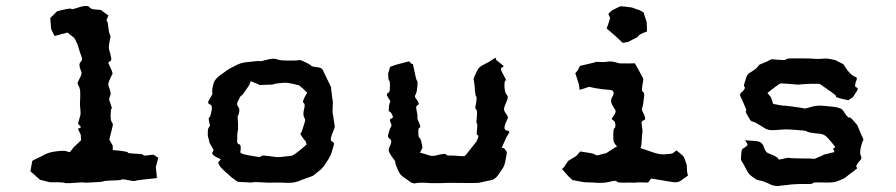

<svg xmlns="http://www.w3.org/2000/svg" viewBox="-20 -621 3038 651"><path d="M300.8 -588.9C292 -589.8 285.2 -592.8 282.2 -597.7C281.2 -599.6 278.3 -600.6 273.4 -600.6C265.6 -601.6 253.9 -598.6 237.3 -592.8C228.5 -589.8 222.7 -588.9 221.7 -590.8C220.7 -593.8 205.1 -590.8 173.8 -583C164.1 -574.2 160.2 -569.3 159.2 -568.4C158.2 -567.4 155.3 -565.4 150.4 -559.6C152.3 -537.1 153.3 -525.4 153.3 -524.4C152.3 -523.4 157.2 -514.6 165 -499C180.7 -502.9 188.5 -504.9 189.5 -505.9C191.4 -505.9 197.3 -506.8 209 -510.7C224.6 -498 232.4 -492.2 232.4 -491.2C233.4 -490.2 236.3 -484.4 242.2 -471.7C243.2 -469.7 245.1 -464.8 247.1 -457C249 -450.2 252 -439.5 257.8 -424.8C259.8 -420.9 257.8 -415 252.9 -410.2C248 -405.3 248 -395.5 254.9 -379.9C257.8 -375 256.8 -367.2 252 -359.4C248 -350.6 245.1 -345.7 244.1 -342.8C242.2 -339.8 243.2 -335 247.1 -329.1C251 -323.2 252.9 -310.5 252 -292L251 -267.6C251 -266.6 252 -258.8 252.9 -243.2C253.9 -237.3 252.9 -229.5 250 -221.7C248 -213.9 246.1 -207 245.1 -204.1C244.1 -202.1 246.1 -199.2 251 -194.3C256.8 -190.4 254.9 -187.5 244.1 -184.6C250 -170.9 253.9 -165 253.9 -164.1C253.9 -163.1 253.9 -157.2 254.9 -145.5C240.2 -131.8 233.4 -125 232.4 -124C232.4 -125 227.5 -119.1 219.7 -108.4C217.8 -104.5 213.9 -104.5 208 -107.4C202.1 -110.4 188.5 -110.4 167 -107.4C154.3 -105.5 142.6 -102.5 132.8 -97.7C124 -92.8 114.3 -87.9 103.5 -83C94.7 -79.1 89.8 -76.2 88.9 -74.2C88.9 -72.3 86.9 -60.5 83 -40C94.7 -31.2 100.6 -25.4 101.6 -23.4C103.5 -22.5 108.4 -18.6 115.2 -11.7L145.5 -3.9C146.5 -2.9 158.2 -2.9 181.6 -2.9C193.4 -2 198.2 -2 199.2 -1C200.2 0 202.1 0 207 0C213.9 0 227.5 0 246.1 -2C257.8 -2.9 263.7 -2.9 265.6 -2C268.6 -1 284.2 -2 314.5 -3.9C325.2 -4.9 330.1 -4.9 332 -6.8C333 -7.8 348.6 -8.8 378.9 -9.8C387.7 -10.7 391.6 -10.7 392.6 -12.7C393.6 -13.7 404.3 -12.7 427.7 -7.8C432.6 -6.8 437.5 -6.8 441.4 -8.8C444.3 -9.8 468.8 -12.7 515.6 -17.6C514.6 -18.6 513.7 -18.6 511.7 -18.6C510.7 -19.5 510.7 -19.5 511.7 -21.5C509.8 -43.9 507.8 -54.7 508.8 -56.6C509.8 -58.6 511.7 -68.4 516.6 -85.9C505.9 -92.8 501 -96.7 500 -96.7C498 -96.7 490.2 -95.7 476.6 -93.8C469.7 -92.8 465.8 -93.8 464.8 -96.7C463.9 -98.6 452.1 -99.6 427.7 -100.6C418 -101.6 413.1 -101.6 413.1 -104.5C413.1 -106.4 395.5 -109.4 362.3 -112.3V-127C361.3 -127.9 358.4 -134.8 350.6 -147.5C355.5 -166 357.4 -175.8 358.4 -178.7C359.4 -181.6 360.4 -187.5 362.3 -195.3C363.3 -199.2 362.3 -203.1 358.4 -208C355.5 -212.9 354.5 -223.6 355.5 -239.3C356.4 -248 356.4 -252 358.4 -252.9C360.4 -253.9 357.4 -262.7 350.6 -281.2C349.6 -285.2 350.6 -290 353.5 -295.9C356.4 -300.8 355.5 -310.5 349.6 -325.2C346.7 -331.1 346.7 -336.9 348.6 -342.8C350.6 -348.6 354.5 -356.4 359.4 -367.2C360.4 -368.2 360.4 -368.2 361.3 -370.1C363.3 -372.1 358.4 -383.8 347.7 -406.2C346.7 -409.2 349.6 -412.1 354.5 -414.1C359.4 -416 357.4 -427.7 350.6 -450.2C348.6 -456.1 348.6 -463.9 350.6 -474.6C352.5 -485.4 353.5 -492.2 354.5 -495.1C355.5 -498 354.5 -501 352.5 -503.9C350.6 -506.8 348.6 -516.6 346.7 -532.2C345.7 -543 344.7 -547.9 342.8 -548.8C339.8 -549.8 341.8 -555.7 347.7 -568.4C331.1 -580.1 323.2 -585.9 322.3 -586.9C321.3 -587.9 314.5 -587.9 300.8 -588.9Z M943.4 -416C932.6 -416 923.8 -418 916 -420.9C914.1 -421.9 911.1 -421.9 907.2 -421.9C899.4 -421.9 888.7 -419.9 875 -416C867.2 -413.1 862.3 -413.1 860.4 -414.1C859.4 -415 844.7 -413.1 816.4 -410.2C806.6 -409.2 796.9 -407.2 786.1 -402.3L762.7 -390.6C753.9 -385.7 745.1 -379.9 736.3 -373C727.5 -367.2 722.7 -363.3 719.7 -360.4C713.9 -355.5 710 -350.6 707 -345.7C704.1 -339.8 702.1 -332 700.2 -321.3C699.2 -311.5 699.2 -306.6 700.2 -305.7C702.1 -303.7 697.3 -295.9 688.5 -281.2C683.6 -274.4 685.5 -268.6 692.4 -266.6C699.2 -264.6 700.2 -254.9 695.3 -236.3C693.4 -227.5 691.4 -222.7 689.5 -222.7C686.5 -221.7 687.5 -213.9 691.4 -198.2C692.4 -195.3 691.4 -193.4 688.5 -189.5C685.5 -186.5 684.6 -180.7 684.6 -170.9V-160.2C688.5 -147.5 689.5 -141.6 689.5 -140.6C688.5 -139.6 693.4 -131.8 702.1 -116.2C705.1 -113.3 704.1 -109.4 700.2 -104.5C696.3 -98.6 706.1 -90.8 728.5 -81.1C724.6 -76.2 722.7 -73.2 720.7 -71.3C718.8 -69.3 721.7 -62.5 728.5 -53.7C734.4 -46.9 742.2 -40 750 -33.2C757.8 -26.4 762.7 -21.5 766.6 -18.6C778.3 -9.8 785.2 -4.9 786.1 -4.9C787.1 -3.9 796.9 -3.9 817.4 -2.9C828.1 -2 835 -2 837.9 -2.9C839.8 -3.9 855.5 -3.9 882.8 -2C891.6 -1 902.3 -2 913.1 -2C923.8 -2 937.5 -2 956.1 -1H957C969.7 -1 981.4 -2.9 990.2 -5.9C999 -9.8 1007.8 -12.7 1015.6 -15.6C1032.2 -21.5 1041 -24.4 1043 -26.4C1044.9 -28.3 1051.8 -33.2 1062.5 -42C1069.3 -46.9 1076.2 -54.7 1082 -63.5C1087.9 -72.3 1091.8 -79.1 1094.7 -83C1099.6 -90.8 1103.5 -99.6 1106.4 -111.3L1111.3 -127C1114.3 -134.8 1111.3 -139.6 1105.5 -141.6C1099.6 -143.6 1100.6 -153.3 1107.4 -169.9C1112.3 -182.6 1115.2 -189.5 1115.2 -191.4C1115.2 -193.4 1113.3 -201.2 1111.3 -216.8C1109.4 -228.5 1109.4 -233.4 1108.4 -234.4C1107.4 -235.4 1107.4 -247.1 1108.4 -270.5C1109.4 -273.4 1108.4 -279.3 1106.4 -289.1C1105.5 -298.8 1104.5 -308.6 1102.5 -320.3C1102.5 -321.3 1102.5 -321.3 1103.5 -322.3C1103.5 -324.2 1092.8 -345.7 1072.3 -387.7L1064.5 -391.6L1040 -395.5C1037.1 -396.5 1035.2 -397.5 1033.2 -400.4C1031.2 -402.3 1021.5 -407.2 1004.9 -415C1000 -417 995.1 -418 992.2 -417C990.2 -416 973.6 -415 943.4 -416ZM830.1 -345.7C847.7 -338.9 856.4 -335 858.4 -334C859.4 -332 862.3 -332 867.2 -333C894.5 -334 908.2 -334 909.2 -335.9C909.2 -336.9 914.1 -336.9 925.8 -338.9C941.4 -340.8 951.2 -340.8 955.1 -339.8C958 -339.8 970.7 -337.9 993.2 -332C1002 -325.2 1006.8 -321.3 1007.8 -320.3C1007.8 -319.3 1012.7 -315.4 1021.5 -306.6C1008.8 -286.1 1004.9 -274.4 1008.8 -272.5C1012.7 -270.5 1014.6 -264.6 1011.7 -253.9C1007.8 -239.3 1007.8 -228.5 1011.7 -222.7C1014.6 -216.8 1015.6 -211.9 1013.7 -208C1006.8 -185.5 1002.9 -172.9 1001 -170.9C998 -168.9 998 -167 1001 -162.1C1009.8 -148.4 1015.6 -142.6 1016.6 -141.6L1019.5 -130.9C1001 -114.3 988.3 -104.5 982.4 -100.6C977.5 -96.7 972.7 -93.8 967.8 -92.8C962.9 -91.8 954.1 -91.8 941.4 -89.8C928.7 -87.9 918 -87.9 906.2 -89.8C880.9 -93.8 867.2 -94.7 866.2 -91.8C864.3 -88.9 859.4 -87.9 850.6 -89.8C842.8 -90.8 831.1 -92.8 816.4 -95.7C801.8 -98.6 793.9 -101.6 794.9 -105.5C797.9 -122.1 795.9 -130.9 791 -131.8C786.1 -132.8 783.2 -136.7 784.2 -144.5C784.2 -164.1 785.2 -174.8 786.1 -176.8C787.1 -178.7 787.1 -182.6 787.1 -187.5C787.1 -202.1 787.1 -211.9 786.1 -216.8C785.2 -221.7 785.2 -225.6 787.1 -228.5C793 -242.2 793 -252 788.1 -257.8C784.2 -264.6 783.2 -269.5 784.2 -272.5C792 -289.1 796.9 -297.9 797.9 -296.9C799.8 -295.9 803.7 -300.8 810.5 -311.5C820.3 -325.2 825.2 -332 825.2 -333C825.2 -332 827.1 -336.9 830.1 -345.7Z M1688.5 -396.5C1672.9 -410.2 1664.1 -416 1663.1 -417C1662.1 -418 1661.1 -420.9 1660.2 -425.8L1634.8 -409.2C1634.8 -410.2 1627 -405.3 1612.3 -397.5C1605.5 -393.6 1599.6 -386.7 1595.7 -377C1591.8 -368.2 1588.9 -361.3 1586.9 -357.4C1585.9 -354.5 1585 -350.6 1586.9 -347.7C1587.9 -344.7 1588.9 -332 1590.8 -310.5C1591.8 -299.8 1592.8 -294.9 1594.7 -293.9C1596.7 -292 1596.7 -282.2 1592.8 -264.6C1590.8 -255.9 1590.8 -251 1594.7 -250C1597.7 -249 1598.6 -236.3 1595.7 -212.9C1594.7 -207 1595.7 -203.1 1597.7 -201.2C1598.6 -200.2 1598.6 -190.4 1596.7 -172.9C1595.7 -167 1596.7 -163.1 1600.6 -162.1C1603.5 -161.1 1601.6 -154.3 1595.7 -141.6C1586.9 -129.9 1578.1 -119.1 1570.3 -109.4C1563.5 -100.6 1559.6 -95.7 1558.6 -94.7C1556.6 -91.8 1550.8 -90.8 1540 -91.8C1529.3 -92.8 1518.6 -93.8 1506.8 -93.8C1498 -92.8 1493.2 -94.7 1492.2 -97.7C1491.2 -100.6 1480.5 -99.6 1458 -93.8C1451.2 -91.8 1442.4 -91.8 1433.6 -94.7C1424.8 -97.7 1415 -100.6 1404.3 -103.5C1409.2 -113.3 1411.1 -118.2 1412.1 -119.1C1413.1 -120.1 1411.1 -128.9 1407.2 -145.5C1405.3 -150.4 1404.3 -152.3 1402.3 -153.3C1399.4 -154.3 1398.4 -161.1 1398.4 -174.8C1398.4 -182.6 1399.4 -187.5 1403.3 -188.5C1407.2 -189.5 1404.3 -198.2 1396.5 -214.8C1394.5 -219.7 1394.5 -222.7 1395.5 -224.6C1396.5 -226.6 1394.5 -235.4 1391.6 -252C1389.6 -258.8 1392.6 -263.7 1397.5 -265.6C1402.3 -267.6 1399.4 -275.4 1388.7 -289.1C1385.7 -293 1386.7 -296.9 1389.6 -301.8C1392.6 -306.6 1394.5 -317.4 1395.5 -335C1396.5 -341.8 1395.5 -346.7 1393.6 -347.7C1391.6 -348.6 1387.7 -367.2 1379.9 -404.3H1377C1376 -403.3 1373 -407.2 1367.2 -413.1C1339.8 -406.2 1325.2 -402.3 1322.3 -401.4C1319.3 -400.4 1313.5 -398.4 1302.7 -394.5C1298.8 -379.9 1296.9 -373 1295.9 -372.1L1296.9 -356.4C1296.9 -351.6 1297.9 -348.6 1299.8 -347.7C1301.8 -346.7 1302.7 -336.9 1301.8 -319.3C1301.8 -311.5 1298.8 -306.6 1293.9 -304.7C1292 -303.7 1292 -302.7 1292 -300.8C1291 -296.9 1294.9 -291 1301.8 -281.2C1303.7 -278.3 1303.7 -275.4 1301.8 -272.5C1299.8 -269.5 1298.8 -260.7 1297.9 -247.1C1297.9 -244.1 1299.8 -243.2 1302.7 -241.2C1306.6 -239.3 1308.6 -234.4 1311.5 -227.5C1313.5 -222.7 1311.5 -220.7 1306.6 -218.8C1300.8 -217.8 1300.8 -211.9 1306.6 -200.2C1307.6 -197.3 1307.6 -193.4 1305.7 -190.4C1302.7 -187.5 1299.8 -178.7 1295.9 -163.1C1293.9 -158.2 1296.9 -153.3 1302.7 -149.4C1308.6 -145.5 1307.6 -136.7 1300.8 -123C1298.8 -118.2 1297.9 -114.3 1297.9 -111.3C1297.9 -107.4 1302.7 -97.7 1313.5 -83C1318.4 -77.1 1321.3 -73.2 1320.3 -70.3C1319.3 -68.4 1323.2 -57.6 1333 -37.1C1335.9 -30.3 1342.8 -23.4 1353.5 -16.6C1363.3 -9.8 1369.1 -5.9 1371.1 -3.9C1375 -1 1379.9 0 1384.8 1C1385.7 1 1387.7 1 1389.6 0C1397.5 -2 1415 -2 1442.4 0H1472.7C1493.2 -1 1505.9 -1 1508.8 -1C1570.3 0 1603.5 0 1608.4 -2C1613.3 -3.9 1626 -5.9 1643.6 -9.8C1652.3 -10.7 1661.1 -16.6 1668.9 -27.3C1675.8 -37.1 1679.7 -43 1681.6 -45.9C1687.5 -53.7 1691.4 -62.5 1693.4 -75.2C1696.3 -87.9 1697.3 -96.7 1698.2 -100.6C1699.2 -104.5 1697.3 -108.4 1693.4 -113.3C1689.5 -119.1 1685.5 -121.1 1680.7 -119.1C1689.5 -137.7 1693.4 -148.4 1694.3 -149.4C1694.3 -151.4 1698.2 -157.2 1706.1 -170.9C1707 -171.9 1707 -172.9 1707 -173.8C1707 -175.8 1704.1 -177.7 1697.3 -178.7C1689.5 -180.7 1688.5 -188.5 1694.3 -204.1C1698.2 -212.9 1701.2 -218.8 1702.1 -220.7C1704.1 -222.7 1700.2 -229.5 1691.4 -242.2C1687.5 -248 1688.5 -255.9 1693.4 -266.6C1698.2 -277.3 1700.2 -284.2 1701.2 -287.1C1703.1 -291 1701.2 -295.9 1697.3 -300.8C1692.4 -306.6 1690.4 -317.4 1690.4 -333C1690.4 -340.8 1691.4 -346.7 1694.3 -347.7C1697.3 -348.6 1693.4 -355.5 1685.5 -370.1C1678.7 -381.8 1676.8 -388.7 1679.7 -390.6C1682.6 -392.6 1685.5 -393.6 1688.5 -396.5Z M2122.1 -595.7C2100.6 -598.6 2088.9 -599.6 2085.9 -599.6H2085C2084 -600.6 2074.2 -595.7 2053.7 -585L2043.9 -575.2C2042 -574.2 2043.9 -569.3 2048.8 -560.5C2043.9 -544.9 2042 -537.1 2041 -536.1C2040 -535.2 2040 -531.2 2037.1 -524.4C2051.8 -511.7 2061.5 -502.9 2066.4 -499C2070.3 -495.1 2078.1 -488.3 2091.8 -475.6C2104.5 -478.5 2110.4 -478.5 2111.3 -479.5C2112.3 -479.5 2119.1 -484.4 2133.8 -491.2C2140.6 -494.1 2144.5 -497.1 2145.5 -500C2146.5 -502.9 2156.2 -507.8 2173.8 -514.6C2172.9 -537.1 2172.9 -547.9 2171.9 -548.8C2171.9 -549.8 2168 -558.6 2162.1 -579.1C2152.3 -584 2148.4 -586.9 2147.5 -586.9C2146.5 -586.9 2137.7 -589.8 2122.1 -595.7ZM2080.1 -406.2C2064.5 -411.1 2050.8 -414.1 2041 -412.1C2031.2 -410.2 2020.5 -410.2 2006.8 -411.1C2002.9 -412.1 1999 -411.1 1996.1 -409.2C1993.2 -408.2 1976.6 -404.3 1946.3 -397.5C1941.4 -386.7 1938.5 -381.8 1937.5 -380.9L1930.7 -373L1943.4 -333C1943.4 -332 1943.4 -327.1 1945.3 -316.4C1964.8 -322.3 1974.6 -325.2 1975.6 -326.2C1976.6 -327.1 1984.4 -325.2 1997.1 -322.3C2013.7 -319.3 2030.3 -317.4 2045.9 -316.4C2061.5 -315.4 2065.4 -306.6 2054.7 -290C2050.8 -283.2 2050.8 -275.4 2055.7 -265.6C2061.5 -255.9 2064.5 -250 2066.4 -248C2068.4 -245.1 2067.4 -240.2 2064.5 -234.4C2060.5 -228.5 2057.6 -223.6 2054.7 -219.7C2053.7 -217.8 2054.7 -215.8 2059.6 -212.9C2064.5 -210 2067.4 -204.1 2066.4 -192.4C2066.4 -189.5 2065.4 -187.5 2062.5 -185.5C2060.5 -183.6 2058.6 -171.9 2059.6 -153.3C2059.6 -145.5 2060.5 -139.6 2063.5 -135.7C2065.4 -131.8 2068.4 -127.9 2072.3 -125L2035.2 -101.6C2034.2 -101.6 2025.4 -99.6 2007.8 -94.7C2003.9 -93.8 2001 -94.7 1996.1 -97.7C1992.2 -100.6 1975.6 -103.5 1947.3 -107.4C1938.5 -96.7 1933.6 -91.8 1932.6 -90.8C1932.6 -91.8 1923.8 -85.9 1906.2 -75.2L1894.5 -57.6C1895.5 -57.6 1892.6 -54.7 1885.7 -47.9C1900.4 -31.2 1908.2 -21.5 1910.2 -20.5C1911.1 -19.5 1915 -16.6 1920.9 -10.7C1944.3 -5.9 1956.1 -3.9 1957 -3.9C1958 -2.9 1969.7 -2.9 1993.2 -2C1999 -1 2005.9 -1 2011.7 -1C2020.5 -1 2027.3 -1 2033.2 -2C2042 -3.9 2050.8 -4.9 2056.6 -6.8C2065.4 -8.8 2071.3 -7.8 2072.3 -4.9C2072.3 -2 2086.9 -1 2115.2 -2C2128.9 -2 2135.7 -1 2137.7 -2C2139.6 -2.9 2152.3 -2.9 2175.8 -2C2177.7 -2 2179.7 -3.9 2182.6 -8.8L2187.5 -15.6C2223.6 -9.8 2243.2 -6.8 2246.1 -5.9C2248 -5.9 2252 -5.9 2257.8 -3.9C2270.5 -2 2281.2 -2.9 2289.1 -8.8C2296.9 -14.6 2304.7 -20.5 2312.5 -25.4C2310.5 -33.2 2310.5 -38.1 2309.6 -39.1L2308.6 -61.5C2302.7 -80.1 2298.8 -89.8 2296.9 -90.8C2295.9 -92.8 2288.1 -99.6 2273.4 -111.3C2266.6 -105.5 2262.7 -102.5 2261.7 -101.6C2260.7 -100.6 2252 -98.6 2231.4 -97.7C2219.7 -96.7 2204.1 -100.6 2185.5 -107.4C2167 -114.3 2155.3 -117.2 2151.4 -119.1C2153.3 -124 2154.3 -126 2154.3 -127C2154.3 -127.9 2155.3 -135.7 2156.2 -150.4C2157.2 -164.1 2157.2 -169.9 2158.2 -170.9C2159.2 -171.9 2158.2 -182.6 2155.3 -204.1C2154.3 -208 2158.2 -211.9 2164.1 -213.9C2169.9 -215.8 2168 -225.6 2159.2 -242.2C2156.2 -247.1 2156.2 -252 2158.2 -257.8C2160.2 -263.7 2162.1 -276.4 2164.1 -294.9C2165 -303.7 2163.1 -308.6 2159.2 -310.5C2155.3 -311.5 2156.2 -324.2 2161.1 -348.6C2162.1 -352.5 2159.2 -358.4 2155.3 -365.2C2151.4 -372.1 2144.5 -385.7 2132.8 -406.2H2124C2123 -406.2 2108.4 -405.3 2080.1 -406.2Z M2812.5 -417C2793.9 -421.9 2778.3 -423.8 2769.5 -421.9C2759.8 -420.9 2749 -420.9 2735.4 -421.9C2729.5 -422.9 2718.8 -422.9 2704.1 -422.9H2693.4H2662.1C2651.4 -422.9 2646.5 -421.9 2644.5 -418.9C2642.6 -417 2627.9 -417 2600.6 -419.9C2596.7 -420.9 2591.8 -418.9 2586.9 -416C2583 -413.1 2573.2 -409.2 2558.6 -403.3C2555.7 -402.3 2552.7 -400.4 2549.8 -395.5C2546.9 -390.6 2538.1 -383.8 2523.4 -375C2517.6 -372.1 2513.7 -367.2 2510.7 -360.4C2508.8 -353.5 2506.8 -345.7 2503.9 -337.9C2502 -332 2502 -328.1 2504.9 -325.2C2507.8 -323.2 2503.9 -316.4 2492.2 -305.7C2490.2 -303.7 2489.3 -301.8 2489.3 -298.8C2489.3 -296.9 2489.3 -295.9 2490.2 -294.9C2492.2 -291 2498 -279.3 2506.8 -257.8C2510.7 -250 2511.7 -245.1 2508.8 -244.1C2506.8 -243.2 2511.7 -233.4 2523.4 -214.8C2525.4 -210.9 2529.3 -209 2535.2 -208C2541 -206.1 2552.7 -199.2 2569.3 -188.5C2579.1 -181.6 2589.8 -178.7 2602.5 -179.7C2614.3 -180.7 2624 -180.7 2629.9 -181.6C2639.6 -182.6 2650.4 -182.6 2664.1 -181.6C2677.7 -180.7 2690.4 -179.7 2701.2 -178.7C2710 -177.7 2715.8 -176.8 2716.8 -174.8C2717.8 -172.9 2732.4 -169.9 2763.7 -167C2768.6 -166 2774.4 -164.1 2780.3 -159.2C2786.1 -154.3 2796.9 -142.6 2812.5 -122.1C2811.5 -121.1 2809.6 -120.1 2806.6 -119.1C2803.7 -118.2 2805.7 -114.3 2809.6 -105.5C2786.1 -99.6 2774.4 -96.7 2773.4 -96.7C2773.4 -95.7 2764.6 -91.8 2748 -85C2743.2 -82 2738.3 -82 2733.4 -83C2728.5 -84 2711.9 -83 2683.6 -84C2666 -84 2657.2 -85 2656.2 -85.9C2655.3 -86.9 2644.5 -85 2623 -80.1C2621.1 -79.1 2619.1 -81.1 2617.2 -85C2614.3 -88.9 2604.5 -93.8 2586.9 -100.6C2581.1 -102.5 2577.1 -106.4 2574.2 -112.3C2571.3 -118.2 2569.3 -124 2567.4 -128.9C2565.4 -132.8 2561.5 -136.7 2556.6 -139.6C2551.8 -142.6 2535.2 -143.6 2505.9 -145.5C2513.7 -135.7 2516.6 -129.9 2512.7 -127C2509.8 -124 2503.9 -120.1 2498 -116.2C2496.1 -115.2 2495.1 -112.3 2494.1 -107.4C2493.2 -101.6 2493.2 -93.8 2492.2 -83C2492.2 -80.1 2493.2 -76.2 2496.1 -72.3C2499 -68.4 2503.9 -59.6 2510.7 -45.9C2513.7 -39.1 2518.6 -31.2 2527.3 -24.4C2535.2 -18.6 2540 -15.6 2541 -14.6C2544.9 -11.7 2549.8 -9.8 2557.6 -8.8C2564.5 -7.8 2578.1 -2.9 2595.7 5.9C2602.5 8.8 2610.4 9.8 2618.2 9.8C2620.1 9.8 2621.1 9.8 2624 8.8C2635.7 7.8 2644.5 6.8 2651.4 5.9C2662.1 3.9 2674.8 3.9 2689.5 2.9H2719.7C2730.5 2.9 2736.3 2 2737.3 -1C2738.3 -2.9 2753.9 -2.9 2786.1 -2C2801.8 -2 2812.5 -3.9 2817.4 -5.9C2822.3 -7.8 2830.1 -10.7 2840.8 -15.6C2841.8 -15.6 2848.6 -20.5 2860.4 -30.3C2872.1 -39.1 2878.9 -43.9 2880.9 -45.9C2886.7 -48.8 2887.7 -51.8 2883.8 -54.7C2880.9 -57.6 2886.7 -66.4 2899.4 -81.1C2901.4 -84 2901.4 -87.9 2898.4 -93.8C2895.5 -99.6 2895.5 -111.3 2900.4 -127.9C2903.3 -138.7 2905.3 -144.5 2907.2 -145.5C2908.2 -146.5 2908.2 -146.5 2907.2 -147.5C2907.2 -150.4 2904.3 -156.2 2899.4 -166C2891.6 -185.5 2887.7 -195.3 2886.7 -196.3C2887.7 -196.3 2881.8 -202.1 2871.1 -214.8C2866.2 -220.7 2861.3 -223.6 2858.4 -222.7C2855.5 -221.7 2848.6 -230.5 2837.9 -247.1C2835 -251 2830.1 -253.9 2821.3 -255.9C2812.5 -258.8 2797.9 -259.8 2778.3 -261.7C2762.7 -263.7 2749 -262.7 2738.3 -260.7C2728.5 -257.8 2720.7 -255.9 2713.9 -253.9C2709 -252.9 2706.1 -252.9 2704.1 -253.9C2702.1 -254.9 2686.5 -256.8 2659.2 -260.7C2645.5 -262.7 2639.6 -262.7 2638.7 -262.7C2637.7 -261.7 2625 -264.6 2601.6 -268.6L2594.7 -289.1C2595.7 -290 2590.8 -294.9 2582 -305.7C2592.8 -314.5 2599.6 -319.3 2600.6 -320.3C2602.5 -321.3 2607.4 -326.2 2619.1 -334C2624 -337.9 2628.9 -338.9 2633.8 -337.9C2637.7 -337.9 2654.3 -336.9 2685.5 -334C2688.5 -334 2695.3 -335 2707 -335.9C2718.8 -336.9 2734.4 -336.9 2754.9 -336.9H2757.8C2759.8 -336.9 2773.4 -326.2 2800.8 -307.6C2809.6 -300.8 2815.4 -296.9 2814.5 -293.9C2813.5 -291 2827.1 -287.1 2856.4 -281.2C2868.2 -289.1 2873 -292 2873 -293L2886.7 -314.5C2889.6 -320.3 2888.7 -323.2 2882.8 -325.2C2877.9 -326.2 2877.9 -335 2884.8 -351.6C2886.7 -355.5 2884.8 -359.4 2877.9 -361.3C2872.1 -363.3 2863.3 -370.1 2852.5 -383.8C2844.7 -394.5 2840.8 -401.4 2840.8 -402.3C2839.8 -403.3 2831.1 -408.2 2812.5 -417Z"/></svg>

Font: Hermetico
Style: Regular
Weight: 400
Version: Version 1.0